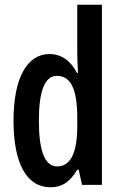

<svg xmlns="http://www.w3.org/2000/svg" viewBox="-20 -780 508 810"><path d="M193 10C243 10 276 -14 306 -64H312L326 0H410V-760H306V-555C306 -534 307 -508 309 -472H305C278 -525 237 -552 189 -552C93 -552 37 -449 37 -271C37 -91 92 10 193 10ZM221 -78C169 -78 144 -143 144 -271C144 -394 168 -460 220 -460C279 -460 306 -404 306 -281V-250C306 -133 277 -78 221 -78Z"/></svg>

Font: Noto Sans Display Condensed Medium
Style: Regular
Weight: 500
Width: 3
Designer: Monotype Design Team
Foundry: Monotype Imaging Inc.
Version: Version 1.900